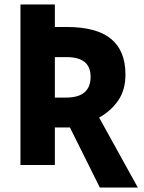

<svg xmlns="http://www.w3.org/2000/svg" viewBox="-20 -734 640 854"><path d="M424 100 291 -167H224V0H71V-714H224V-614H276Q410 -614 474 -561Q538 -508 538 -403Q538 -333 505.5 -286.5Q473 -240 421 -211L593 100ZM275 -300Q328 -300 355.5 -323Q383 -346 383 -393Q383 -480 276 -480H224V-300Z"/></svg>

Font: Noto Sans Mono ExtraBold
Style: Regular
Weight: 800
Designer: Monotype Design Team
Foundry: Monotype Imaging Inc.
Version: Version 2.014